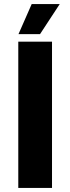

<svg xmlns="http://www.w3.org/2000/svg" viewBox="-20 -925 346 945"><path d="M70 0V-720H236V0ZM177 -757H71L136 -905H274Z"/></svg>

Font: Akshar Light
Style: Regular
Weight: 300
Designer: Tall Chai
Foundry: Tall Chai
Version: Version 1.100